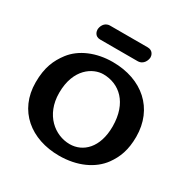

<svg xmlns="http://www.w3.org/2000/svg" viewBox="-181 -960 1101 1128"><g transform="rotate(30 370.0 -396.0)"><path d="M545.3 -760C545.3 -770.9 537.8 -802 501.2 -802H246.7C205.6 -802 193.6 -762.7 193.6 -745C193.6 -735.1 199.1 -702 236.6 -702H489.9C532.2 -702 545.3 -742 545.3 -760ZM555.5 -295.3C555.5 -152 477.6 -80 388.1 -80C288.2 -80 184.5 -160.3 184.5 -310.7C184.5 -475.3 286.6 -535 355.3 -535C463.5 -535 555.5 -457.2 555.5 -295.3ZM367.7 -625C257.4 -625 158.9 -584.4 103.5 -512.3C61.5 -456.7 34 -397.1 34 -295C34 -103.2 177.5 10 367.7 10C491 10 590.3 -36.7 644.8 -111.5C683.1 -164.8 706 -223.6 706 -312.6C706 -503.7 567.8 -625 367.7 -625Z"/></g></svg>

Font: Linux Libertine Mono O 
Style: Mono Bold
Weight: 400
Designer: Philipp H. Poll
Foundry: Philipp H. Poll
Version: Version 5.1.7